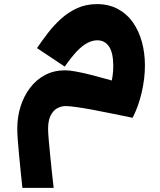

<svg xmlns="http://www.w3.org/2000/svg" viewBox="-20 -546 779 934"><path d="M89 368Q85 333 81 292Q77 251 73 210.5Q69 170 66.5 135.5Q64 101 64 80Q64 23 80 -28Q96 -79 126.5 -119Q157 -159 200 -181.5Q243 -204 297 -204Q317 -204 352.5 -197.5Q388 -191 436 -178.5Q484 -166 540 -150Q596 -134 656 -113L625 27Q576 17 525 6.5Q474 -4 428.5 -12.5Q383 -21 349 -25.5Q315 -30 300 -30Q279 -30 259.5 -20Q240 -10 227 14.5Q214 39 214 81Q214 100 217 133.5Q220 167 224 208.5Q228 250 232.5 291.5Q237 333 241 368ZM625 27 478 -38Q504 -80 517.5 -128Q531 -176 531 -224Q531 -289 510.5 -319.5Q490 -350 453 -350Q430 -350 405 -337Q380 -324 353.5 -296Q327 -268 295 -222L160 -312Q185 -349 214 -386.5Q243 -424 278 -455.5Q313 -487 356 -506.5Q399 -526 452 -526Q509 -526 553 -502.5Q597 -479 626 -438Q655 -397 670 -343Q685 -289 685 -227Q685 -165 669.5 -97Q654 -29 625 27Z"/></svg>

Font: Alexandria
Style: Bold
Weight: 700
Designer: Mohamed Gaber
Foundry: Kief Type Foundry
Version: Version 5.100